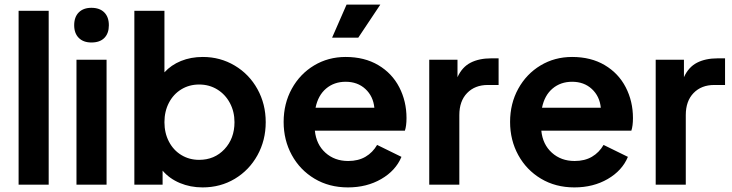

<svg xmlns="http://www.w3.org/2000/svg" viewBox="-20 -804 3188 836"><path d="M61 -757H192V0H61Z M313 -544H444V0H313ZM378 -770Q414 -770 434 -750Q454 -730 454 -694Q454 -659 434.5 -639Q415 -619 378 -619Q343 -619 323 -639Q303 -659 303 -694Q303 -730 323 -750Q343 -770 378 -770Z M688 -61V0H565V-757H696V-489Q725 -521 768 -538.5Q811 -556 863 -556Q939 -556 1002 -518.5Q1065 -481 1101 -416Q1137 -351 1137 -272Q1137 -193 1101 -128Q1065 -63 1002.5 -25.5Q940 12 862 12Q809 12 763.5 -7Q718 -26 688 -61ZM847 -108Q914 -108 957.5 -154.5Q1001 -201 1001 -272Q1001 -318 981 -355.5Q961 -393 926 -414.5Q891 -436 847 -436Q804 -436 769.5 -415Q735 -394 715.5 -356.5Q696 -319 696 -272Q696 -225 715.5 -187.5Q735 -150 769.5 -129Q804 -108 847 -108Z M1215 -273Q1215 -353 1250.5 -417.5Q1286 -482 1347.5 -519Q1409 -556 1485 -556Q1567 -556 1627 -520.5Q1687 -485 1718.5 -424Q1750 -363 1750 -290Q1750 -256 1743 -235H1351Q1357 -175 1397 -139Q1437 -103 1496 -103Q1540 -103 1571.5 -121.5Q1603 -140 1622 -173L1728 -121Q1703 -61 1640 -24.5Q1577 12 1495 12Q1413 12 1349.5 -26Q1286 -64 1250.5 -129Q1215 -194 1215 -273ZM1610 -335Q1605 -385 1571 -416.5Q1537 -448 1485 -448Q1435 -448 1400 -418.5Q1365 -389 1354 -335ZM1489 -784H1636L1540 -640H1426Z M1849 -544H1972V-468Q1992 -512 2029 -531Q2066 -550 2119 -550H2151V-434H2104Q2048 -434 2014 -399Q1980 -364 1980 -303V0H1849Z M2201 -273Q2201 -353 2236.5 -417.5Q2272 -482 2333.5 -519Q2395 -556 2471 -556Q2553 -556 2613 -520.5Q2673 -485 2704.5 -424Q2736 -363 2736 -290Q2736 -256 2729 -235H2337Q2343 -175 2383 -139Q2423 -103 2482 -103Q2526 -103 2557.5 -121.5Q2589 -140 2608 -173L2714 -121Q2689 -61 2626 -24.5Q2563 12 2481 12Q2399 12 2335.5 -26Q2272 -64 2236.5 -129Q2201 -194 2201 -273ZM2596 -335Q2591 -385 2557 -416.5Q2523 -448 2471 -448Q2421 -448 2386 -418.5Q2351 -389 2340 -335Z M2835 -544H2958V-468Q2978 -512 3015 -531Q3052 -550 3105 -550H3137V-434H3090Q3034 -434 3000 -399Q2966 -364 2966 -303V0H2835Z"/></svg>

Font: Eudoxus Sans
Style: Bold
Weight: 700
Designer: Stijn de Vries
Foundry: tokotype
Version: Version 2.005